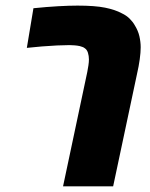

<svg xmlns="http://www.w3.org/2000/svg" viewBox="-20 -661 532 681"><path d="M203.6 0 289.6 -405.8Q292 -418.5 293.7 -429.7Q295.4 -440.9 295.4 -450.2Q295.4 -462.4 292 -473.6Q288.6 -484.9 280.3 -490.2Q277.3 -492.7 272.7 -494.4Q268.1 -496.1 262.7 -497.6Q253.9 -499.5 243.7 -500.2Q233.4 -501 226.1 -501Q208 -501 182.4 -499.8Q156.7 -498.5 128.7 -496.3Q100.6 -494.1 75.2 -491.2L98.6 -631.8Q146.5 -636.7 186 -638.9Q225.6 -641.1 254.9 -641.1Q316.9 -641.1 352.8 -633.8Q388.7 -626.5 412.1 -613.8Q428.7 -606 439.9 -594.7Q451.2 -583.5 458 -571.3Q469.7 -552.7 474.4 -532.5Q479 -512.2 479 -493.2Q479 -475.1 475.6 -450.4Q472.2 -425.8 465.8 -397.9L381.3 0Z"/></svg>

Font: Open Sans SemiCondensed ExtraBold
Style: Italic
Weight: 800
Width: 4
Italic angle: -12°
Designer: Monotype Design Team
Foundry: Monotype Imaging Inc.
Version: Version 3.003